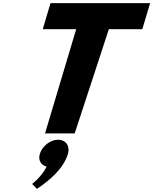

<svg xmlns="http://www.w3.org/2000/svg" viewBox="-20 -845 971 1216"><path d="M347.1 40C397.1 40 425.2 80 410.2 130C382.4 223 292.7 299 214.1 351L183.4 320C183.4 320 243.8 275 275.3 210C240 201 220.3 170 232.2 130C247.2 80 299.1 40 347.1 40ZM250.6 -660H462.5L265.1 0H453.1L669.3 -660H881.3L930.6 -825H299.9Z"/></svg>

Font: Hussar
Style: BdSuprExtOblThree
Weight: 700
Foundry: Cannot Into Space Fonts
Version: Version 2.00